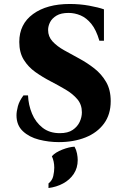

<svg xmlns="http://www.w3.org/2000/svg" viewBox="-20 -700 633 966"><path d="M276 15Q225 15 176 2.5Q127 -10 95 -40Q63 -70 63 -120Q63 -139 70 -165.5Q77 -192 98 -220H121Q123 -172 141 -128.5Q159 -85 194 -57.5Q229 -30 281 -30Q322 -30 346 -46.5Q370 -63 381 -87Q392 -111 392 -135Q392 -174 369 -201Q346 -228 310.5 -249Q275 -270 234.5 -291Q194 -312 158 -337.5Q122 -363 99.5 -399.5Q77 -436 77 -489Q77 -579 146.5 -629.5Q216 -680 331 -680Q382 -680 428.5 -671.5Q475 -663 503 -653V-495H480Q464 -550 439.5 -580Q415 -610 385.5 -622.5Q356 -635 325 -635Q287 -635 264.5 -621.5Q242 -608 232 -588.5Q222 -569 222 -549Q222 -516 244.5 -491.5Q267 -467 303 -447Q339 -427 379.5 -405Q420 -383 455.5 -355Q491 -327 514 -287.5Q537 -248 537 -191Q537 -124 503 -78Q469 -32 410 -8.5Q351 15 276 15ZM355 38Q364 54 367.5 72.5Q371 91 371 105Q371 145 351 175Q331 205 297.5 223Q264 241 224 246V223Q243 208 248 185.5Q253 163 253 144Q253 112 241 86Q259 66 294 52.5Q329 39 355 38Z"/></svg>

Font: Bona Nova SC
Style: Bold
Weight: 700
Designer: Mateusz Machalski
Foundry: Capitalics
Version: Version 4.001; ttfautohint (v1.8.4.7-5d5b)